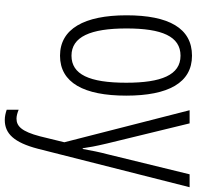

<svg xmlns="http://www.w3.org/2000/svg" viewBox="-30 -552 823 803"><g transform="rotate(90 381.5 -150.5)"><path d="M380 -267C380 -443 326 -542 213 -542C98 -542 44 -445 44 -268C44 -91 101 10 213 10C326 10 380 -90 380 -267ZM441 -532 575 -8 550 94C530 170 508 192 476 192C465 192 451 188 439 183V233C454 238 467 241 482 241C539 241 576 202 602 103L763 -532H709L625 -188C616 -154 610 -124 603 -85H600C596 -113 592 -136 580 -187L496 -532ZM99 -268C99 -416 132 -494 213 -494C294 -494 326 -413 326 -267C326 -112 291 -38 213 -38C134 -38 99 -117 99 -268Z"/></g></svg>

Font: Noto Sans UI Condensed Light
Style: Regular
Weight: 300
Width: 3
Designer: Monotype Design Team
Foundry: Monotype Imaging Inc.
Version: Version 1.901